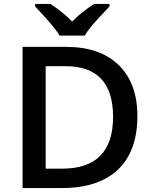

<svg xmlns="http://www.w3.org/2000/svg" viewBox="-20 -951 774 971"><path d="M674.8 -363.8Q674.8 -187 576.7 -93.3Q478 0 293.9 0H94.2V-713.9H314.9Q485.4 -713.9 580.1 -622.1Q674.8 -530.3 674.8 -363.8ZM551.8 -359.9Q551.8 -616.2 312 -616.2H210.9V-98.1H293.9Q551.8 -98.1 551.8 -359.9ZM456.1 -931.2H533.7V-918Q478 -860.4 446.8 -823.7Q421.9 -793.9 408.7 -771H281.7Q251 -820.8 157.7 -918V-931.2H234.9Q302.2 -887.2 344.7 -841.8Q392.6 -890.6 456.1 -931.2Z"/></svg>

Font: Open Sans
Style: SemiBold
Weight: 600
Foundry: Ascender Corporation
Version: Version 1.10